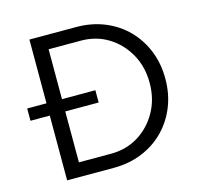

<svg xmlns="http://www.w3.org/2000/svg" viewBox="-102 -811 964 922"><g transform="rotate(-15 380.0 -350.0)"><path d="M121 0V-322H25V-383H121V-700H353Q430 -700 494.5 -673.5Q559 -647 605.5 -599.5Q652 -552 677.5 -488.5Q703 -425 703 -350Q703 -275 677.5 -211.5Q652 -148 605.5 -100.5Q559 -53 494.5 -26.5Q430 0 353 0ZM198 -69H358Q434 -69 494 -106Q554 -143 589.5 -206.5Q625 -270 625 -350Q625 -430 589.5 -493.5Q554 -557 494 -594Q434 -631 358 -631H198V-383H364V-322H198Z"/></g></svg>

Font: Red Hat Text
Style: Regular
Weight: 400
Designer: Pentagram, MCKL
Foundry: MCKL
Version: Version 1.030